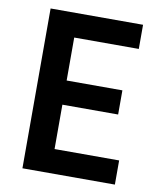

<svg xmlns="http://www.w3.org/2000/svg" viewBox="-79 -751 676 814"><g transform="rotate(10 259.0 -344.0)"><path d="M73 0V-688H471V-584H193V-399H433V-295H193V-104H471V0Z"/></g></svg>

Font: Saira Semi Condensed Medium
Style: Regular
Weight: 500
Width: 4
Designer: Hector Gatti with collaboration of the Omnibus-Type team
Foundry: Omnibus-Type
Version: Version 1.001; ttfautohint (v1.8)